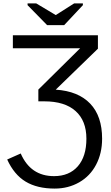

<svg xmlns="http://www.w3.org/2000/svg" viewBox="-20 -894 651 1122"><path d="M204.1 -370.6V-301.8H238.8C318.5 -301.8 379.5 -282.9 421.6 -245.1C463.8 -207.4 484.9 -153.5 484.9 -83.5C484.9 -14.2 468.1 39.6 434.6 77.9C401 116.1 354.8 135.3 295.9 135.3C204.4 135.3 139.5 91.1 101.1 2.9L22 38.1C49 97.3 85 140.5 130.1 167.5C175.2 194.5 231.6 208 299.3 208C352.4 208 400.2 195.8 442.9 171.4C485.5 147 518.5 112.5 541.7 68.1C565 23.7 576.7 -26.9 576.7 -83.5C576.7 -171.4 553.5 -239.7 507.1 -288.3C460.7 -337 393.6 -364.3 305.7 -370.1L552.2 -609.4V-688H55.2V-611.8H448.2ZM355 -747.1 464.4 -863.8V-874H413.1L306.2 -806.2H305.2L191.9 -874H141.1V-863.8L255.4 -747.1Z"/></svg>

Font: Arimo
Style: Regular
Weight: 400
Designer: Steve Matteson
Foundry: Monotype Imaging Inc.
Version: Version 1.32